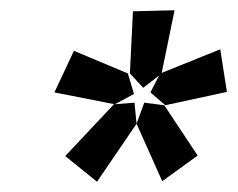

<svg xmlns="http://www.w3.org/2000/svg" viewBox="-20 -781 464 374"><path d="M302 -576 273 -601 290 -634 259 -610 233 -638 239 -759 320 -761 295 -639 409 -685 422 -602ZM169 -427 107 -477 202 -578H203L86 -601L124 -682L229 -638L241 -598L204 -578L242 -581L246 -540ZM296 -428 246 -540 261 -581 300 -576 365 -478Z"/></svg>

Font: Bitter
Style: Bold Italic
Weight: 700
Italic angle: -9°
Designer: Sol Matas, and Bitter project Authors
Foundry: Sol Matas
Version: Version 2.001